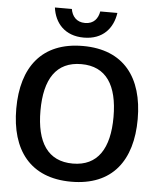

<svg xmlns="http://www.w3.org/2000/svg" viewBox="-57 -888 777 949"><g transform="rotate(5 331.0 -413.5)"><path d="M331.7 -703.3C426.7 -703.3 475.8 -763.3 486.7 -839.2H401.7C395.8 -804.2 375 -775.8 331.7 -775.8C288.3 -775.8 266.7 -804.2 260.8 -839.2H176.7C186.7 -763.3 236.7 -703.3 331.7 -703.3ZM331.7 11.7C535 11.7 632.5 -119.2 632.5 -325C632.5 -530.8 535 -661.7 331.7 -661.7C128.3 -661.7 30 -530.8 30 -325C30 -119.2 128.3 11.7 331.7 11.7ZM331.7 -78.3C207.5 -78.3 150 -168.3 150 -325C150 -482.5 207.5 -571.7 331.7 -571.7C455 -571.7 512.5 -482.5 512.5 -325C512.5 -168.3 455 -78.3 331.7 -78.3Z"/></g></svg>

Font: Familjen Grotesk Medium
Style: Regular
Weight: 500
Designer: Anders Wikstroem, Jonas Baeckman, Matilda Gysing, Kristian Moeller
Foundry: Familjen STHLM AB
Version: Version 2.000